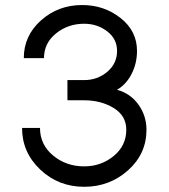

<svg xmlns="http://www.w3.org/2000/svg" viewBox="-20 -717 660 752"><path d="M66.4 -215.8H136.7Q136.7 -150.4 188 -107.9Q239.3 -65.4 309.6 -65.4Q376 -65.4 425.3 -106Q474.6 -146.5 474.6 -209Q474.6 -263.7 425.3 -293.9Q376 -324.2 309.6 -324.2H244.1V-403.3H309.6Q361.3 -403.3 399.9 -435.5Q438.5 -467.8 438.5 -517.6Q438.5 -564.5 399.9 -594.2Q361.3 -624 309.6 -624Q246.1 -624 199.2 -585.9Q152.3 -547.9 152.3 -489.3H73.2Q73.2 -577.1 140.6 -637.2Q208 -697.3 301.8 -697.3Q387.7 -697.3 452.1 -646.5Q516.6 -595.7 516.6 -517.6Q516.6 -469.7 496.1 -428.7Q475.6 -387.7 438.5 -365.2Q490.2 -351.6 522 -307.6Q553.7 -263.7 553.7 -209Q553.7 -114.3 481.4 -49.8Q409.2 14.6 309.6 14.6Q209 14.6 137.7 -52.7Q66.4 -120.1 66.4 -215.8Z"/></svg>

Font: Lohit Marathi
Style: Regular
Weight: 400
Version: 2.94.2